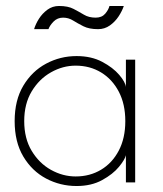

<svg xmlns="http://www.w3.org/2000/svg" viewBox="-20 -610 544 642"><path d="M401 0V-91Q398 -77 377.8 -52.2Q357.5 -27.5 321.5 -7.8Q285.5 12 236 12Q181.5 12 134.2 -13Q87 -38 58 -86.5Q29 -135 29 -205Q29 -275 58 -323.5Q87 -372 134.2 -397.2Q181.5 -422.5 236 -422.5Q285.5 -422.5 321.8 -403.2Q358 -384 378.8 -359.5Q399.5 -335 401 -319V-410.5H432V0ZM61 -205Q61 -147 86 -105.5Q111 -64 150.5 -42Q190 -20 233 -20Q280.5 -20 318 -42.5Q355.5 -65 377.2 -106.5Q399 -148 399 -205Q399 -262 377.2 -303.5Q355.5 -345 318 -367.8Q280.5 -390.5 233 -390.5Q190 -390.5 150.5 -368.2Q111 -346 86 -304.5Q61 -263 61 -205ZM94 -512.5Q99 -529.5 110.2 -547.2Q121.5 -565 138.5 -577.5Q155.5 -590 177.5 -590Q207.5 -590 226 -580.2Q244.5 -570.5 260.8 -560.8Q277 -551 300 -551Q320.5 -551 331.8 -564.2Q343 -577.5 346 -590H394Q388.5 -573.5 376.8 -555.5Q365 -537.5 347.5 -525Q330 -512.5 308 -512.5Q278 -512.5 258.8 -522.2Q239.5 -532 224.2 -541.5Q209 -551 191 -551Q172 -551 159.2 -538Q146.5 -525 142 -512.5Z"/></svg>

Font: League Spartan Thin
Style: Regular
Weight: 100
Foundry: The League of Moveable Type
Version: Version 2.002